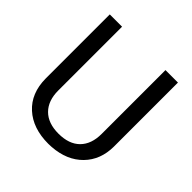

<svg xmlns="http://www.w3.org/2000/svg" viewBox="-188 -863 1025 1025"><g transform="rotate(45 324.0 -350.5)"><path d="M583 -710.9V-227.5Q582.5 -127 519.8 -63Q457 1 349.6 8.8L324.7 9.8Q208 9.8 138.7 -53.2Q69.3 -116.2 68.4 -226.6V-710.9H161.1V-229.5Q161.1 -152.3 203.6 -109.6Q246.1 -66.9 324.7 -66.9Q404.3 -66.9 446.5 -109.4Q488.8 -151.9 488.8 -229V-710.9Z"/></g></svg>

Font: Vazir
Style: Regular
Weight: 400
Designer: Saber Rastikerdar
Foundry: Saber Rastikerdar
Version: Version 30.0.0